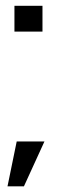

<svg xmlns="http://www.w3.org/2000/svg" viewBox="-20 -602 212 678"><path d="M31 -581.5V-490.5H130V-581.5ZM6.5 56H64.5L137 -102.5H39Z"/></svg>

Font: Anybody ExtraCondensed Medium
Style: Regular
Weight: 500
Width: 2
Version: Version 1.113;gftools[0.9.25]